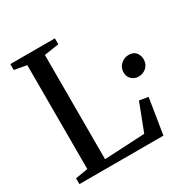

<svg xmlns="http://www.w3.org/2000/svg" viewBox="-169 -887 1001 1030"><g transform="rotate(-30 332.0 -371.5)"><path d="M31 0V-36L108 -49V-692.5L32 -706.5V-743H308V-706.5L217 -692.5V-47L467 -60L532 -229L586.5 -220L551.5 0ZM594.5 -340.5Q571 -340.5 553.2 -356.8Q535.5 -373 535.5 -400Q535.5 -430 556.8 -449.2Q578 -468.5 605.5 -468.5Q635.5 -468.5 650 -450.2Q664.5 -432 664.5 -408.5Q664.5 -377.5 644 -359Q623.5 -340.5 594.5 -340.5Z"/></g></svg>

Font: Merriweather 72pt
Style: Regular
Weight: 400
Version: Version 2.100